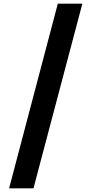

<svg xmlns="http://www.w3.org/2000/svg" viewBox="-20 -820 503 1056"><path d="M433 -800H298L30 216H164Z"/></svg>

Font: Noto Sans Sinhala UI Condensed ExtraBold
Style: Regular
Weight: 800
Width: 3
Designer: Jelle Bosma - Monotype Design Team
Foundry: Monotype Imaging Inc.
Version: Version 2.006